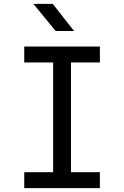

<svg xmlns="http://www.w3.org/2000/svg" viewBox="-20 -970 640 990"><path d="M105 0V-82H254V-648H105V-730H495V-648H346V-82H495V0ZM267 -810 152 -950H252L362 -810Z"/></svg>

Font: JetBrains Mono Zero
Style: Regular-Zero
Weight: 400
Designer: Philipp Nurullin, Konstantin Bulenkov
Foundry: JetBrains
Version: Version 2.211